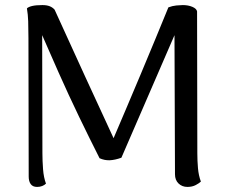

<svg xmlns="http://www.w3.org/2000/svg" viewBox="-20 -724 891 756"><path d="M757 -120Q757 -91 759.5 -62Q762 -33 771 -9Q765 -3 751 4.5Q737 12 718 12Q697 12 683 -1.5Q669 -15 669 -38L667 -594L682 -620L458 -103Q433 -94 412.5 -93Q392 -92 372 -101Q333 -178 291.5 -264Q250 -350 210.5 -439Q171 -528 134 -613L146 -600L147 -120Q147 -91 149.5 -58Q152 -25 161 -1Q155 5 146 8.5Q137 12 126 12Q109 12 101 1Q93 -10 93 -29L92 -574Q92 -613 91 -640.5Q90 -668 86 -691Q92 -697 107 -700.5Q122 -704 147 -704Q164 -704 175.5 -699.5Q187 -695 195 -686Q255 -554 315.5 -422Q376 -290 435 -163H420Q446 -224 475 -292Q504 -360 533.5 -430.5Q563 -501 591 -568.5Q619 -636 643 -695Q659 -701 674.5 -702.5Q690 -704 700 -704Q721 -704 737.5 -697Q754 -690 756 -679Z"/></svg>

Font: Arima Medium
Style: Regular
Weight: 500
Designer: Joana Correia and Natanael Gama
Foundry: NDISCOVER
Version: Version 1.101;gftools[0.9.23]